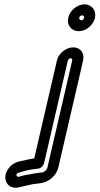

<svg xmlns="http://www.w3.org/2000/svg" viewBox="-20 -719 457 880"><path d="M291 -442C292 -446 298 -452 304 -452C308 -452 312 -448 311 -442L197 50C195 59 184 69 175 71C164 73 151 73 132 77C111 82 91 83 67 91C57 93 52 84 58 76C61 73 66 72 95 64C114 59 133 56 154 54C167 53 179 41 182 29ZM241 -442 137 7C122 9 107 12 92 16C76 20 43 21 20 52C-15 97 12 154 70 139C88 134 105 131 131 125C141 123 156 123 174 119C204 113 238 87 247 50L361 -442C368 -474 350 -502 316 -502C284 -502 249 -476 241 -442ZM343 -638C344 -644 352 -649 356 -649C361 -649 367 -643 365 -636C364 -631 358 -626 353 -626C347 -626 342 -632 343 -638ZM293 -638C285 -604 307 -576 341 -576C374 -576 407 -603 415 -636C423 -669 402 -699 367 -699C333 -699 300 -670 293 -638Z"/></svg>

Font: Electronic
Style: OutlineIt
Weight: 700
Version: Version 1.011